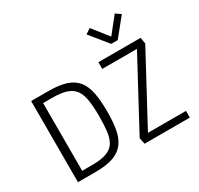

<svg xmlns="http://www.w3.org/2000/svg" viewBox="-175 -1070 1332 1285"><g transform="rotate(-30 491.0 -427.0)"><path d="M78.1 0V-627H211.4Q294.4 -627 347.9 -609.4Q401.4 -591.8 431.2 -554Q460.9 -516.1 472.7 -455.8Q484.4 -395.5 484.4 -310.5Q484.4 -235.8 474.6 -178.2Q464.8 -120.6 437 -80.8Q409.2 -41 356.2 -20.5Q303.2 0 216.8 0ZM140.6 -27.3 118.7 -51.8H216.8Q287.1 -51.8 328.4 -66.9Q369.6 -82 389.6 -113.5Q409.7 -145 415.8 -193.8Q421.9 -242.7 421.9 -310.5Q421.9 -382.8 414.3 -433.3Q406.7 -483.9 385.3 -515.1Q363.8 -546.4 322 -560.8Q280.3 -575.2 211.4 -575.2H118.7L140.6 -599.6ZM592.8 0 582.5 -47.9 877.9 -597.7 891.6 -575.2H597.7V-627H924.3L932.1 -579.1L636.7 -29.3L623 -51.8H942.4V0ZM733.4 -690.4 622.1 -827.6 661.6 -854.5 758.3 -732.4 855.5 -854.5 895 -827.6 783.7 -690.4Z"/></g></svg>

Font: Anaheim
Style: Regular
Weight: 400
Designer: Vernon Adams
Foundry: Vernon Adams
Version: Version 2.001